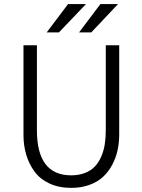

<svg xmlns="http://www.w3.org/2000/svg" viewBox="-20 -912 699 942"><path d="M209 -752.9 314 -892.1H401.9L269 -752.9ZM367.7 -752.9 472.7 -892.1H559.1L427.7 -752.9ZM329.1 9.8Q268.6 9.8 222.2 -12Q175.8 -33.7 148.9 -70.8Q122.1 -107.9 108.6 -153.1Q95.2 -198.2 95.2 -249V-689.9H161.1V-272.9Q161.1 -51.8 329.1 -51.8Q366.7 -51.8 396.2 -63.2Q425.8 -74.7 444.8 -94.5Q463.9 -114.3 476.3 -142.8Q488.8 -171.4 493.9 -203.4Q499 -235.4 499 -272.9V-689.9H564.9V-253.9Q564.9 -211.9 556.6 -174.1Q548.3 -136.2 530 -102.3Q511.7 -68.4 484.9 -43.7Q458 -19 418 -4.6Q377.9 9.8 329.1 9.8Z"/></svg>

Font: HK Grotesk Light
Style: Regular
Weight: 300
Designer: Alfredo Marco Pradil and Stefan Peev
Foundry: Hanken Design Co.
Version: Version 1.045;PS 001.045;hotconv 1.0.88;makeotf.lib2.5.64775